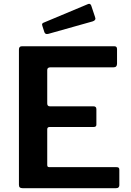

<svg xmlns="http://www.w3.org/2000/svg" viewBox="-20 -984 685 1004"><path d="M94 -742C84 -742 79 -736.3 79 -725V-18C79 -11.3 80.5 -6.7 83.5 -4C86.5 -1.3 91.3 0 98 0H587C593 0 597.3 -1.5 600 -4.5C602.7 -7.5 604 -11 604 -15V-96C604 -101.3 602.8 -105 600.5 -107C598.2 -109 594 -110 588 -110H238C234 -110 231.2 -110.8 229.5 -112.5C227.8 -114.2 227 -117.3 227 -122V-308C227 -316 231.3 -320 240 -320H470C479.3 -320 484 -324 484 -332V-413C484 -423 479 -428 469 -428H241C231.7 -428 227 -433 227 -443V-618C227 -627.3 232.7 -632 244 -632H574C586 -632 592 -638.3 592 -651V-727C592 -737 587.7 -742 579 -742ZM477 -895 457 -955C454.3 -961 450.7 -964 446 -964C444 -964 442.3 -963.7 441 -963L207 -865C202.3 -863 200 -859.7 200 -855C200 -853.7 200.7 -851 202 -847L212 -816C214.7 -809.3 219 -806 225 -806C228.3 -806 231 -806.3 233 -807L464 -872C474 -875.3 479 -880.3 479 -887Z"/></svg>

Font: Libre Franklin SemiBold
Style: Regular
Weight: 600
Designer: Pablo Impallari, Rodrigo Fuenzalida
Foundry: Impallari Type
Version: Version 1.002; ttfautohint (v1.5)